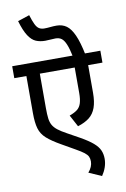

<svg xmlns="http://www.w3.org/2000/svg" viewBox="-105 -957 728 1111"><g transform="rotate(-10 259.0 -401.0)"><path d="M518 -552H434V-390Q434 -337 421.5 -302.5Q409 -268 383 -247.5Q357 -227 315 -214L278 -283Q308 -294 324.5 -307Q341 -320 348 -343Q355 -366 355 -402V-552H150V-349Q150 -312 153 -288.5Q156 -265 165.5 -248.5Q175 -232 193.5 -217.5Q212 -203 245 -185L317 -145Q363 -119 388.5 -97Q414 -75 424 -52.5Q434 -30 434 -2Q434 23 425.5 47.5Q417 72 402 94L327 61Q340 46 346.5 30.5Q353 15 353 -1Q353 -17 347.5 -29Q342 -41 326 -53.5Q310 -66 278 -84L201 -128Q148 -158 119.5 -183.5Q91 -209 81 -243.5Q71 -278 71 -334V-552H0V-622H518ZM356 -615Q346 -663 335 -689.5Q324 -716 310 -726.5Q296 -737 274 -737Q262 -737 245.5 -735.5Q229 -734 214 -734Q184 -734 160 -744Q136 -754 116 -784.5Q96 -815 79 -873L148 -896Q159 -861 168.5 -841Q178 -821 190.5 -813Q203 -805 221 -805Q238 -805 256.5 -807Q275 -809 293 -809Q327 -809 351.5 -791.5Q376 -774 395 -731.5Q414 -689 429 -615Z"/></g></svg>

Font: Noto Sans Devanagari SemiCondensed
Style: Regular
Weight: 400
Width: 4
Designer: Jelle Bosma - Monotype Design Team
Foundry: Monotype Imaging Inc.
Version: Version 2.006